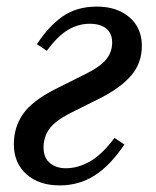

<svg xmlns="http://www.w3.org/2000/svg" viewBox="-20 -550 472 582"><path d="M161 12Q98 12 60 -22Q22 -56 22 -113Q22 -164 49.5 -204Q77 -244 148 -280L238 -325Q283 -347 301.5 -369.5Q320 -392 320 -421Q320 -449 302 -463.5Q284 -478 252 -478Q217 -478 185.5 -459Q154 -440 122 -396L92 -416Q127 -470 169.5 -500Q212 -530 274 -530Q335 -530 372.5 -497.5Q410 -465 410 -411Q410 -359 378 -321.5Q346 -284 283 -252L193 -207Q146 -183 129 -158.5Q112 -134 112 -103Q112 -72 131 -56Q150 -40 180 -40Q216 -40 252.5 -60.5Q289 -81 327 -132L357 -112Q315 -49 267.5 -18.5Q220 12 161 12Z"/></svg>

Font: IBM Plex Serif Text
Style: Italic
Weight: 450
Italic angle: -14°
Designer: Mike Abbink, Paul van der Laan, Pieter van Rosmalen
Foundry: Bold Monday
Version: Version 3.001